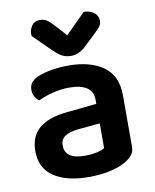

<svg xmlns="http://www.w3.org/2000/svg" viewBox="-82 -774 686 852"><g transform="rotate(-10 261.0 -348.0)"><path d="M250 -81Q279 -81 303 -86.5Q327 -92 338 -100V-211L241 -202Q201 -198 180 -184.5Q159 -171 159 -142Q159 -113 180.5 -97Q202 -81 250 -81ZM246 -488Q344 -488 402.5 -446Q461 -404 461 -316V-85Q461 -61 449 -47Q437 -33 419 -22Q391 -5 348 5Q305 15 250 15Q150 15 92.5 -23.5Q35 -62 35 -139Q35 -206 77.5 -241.5Q120 -277 201 -285L338 -299V-317Q338 -355 310.5 -373Q283 -391 233 -391Q194 -391 157 -381.5Q120 -372 91 -358Q80 -366 72.5 -379.5Q65 -393 65 -409Q65 -429 74.5 -441.5Q84 -454 105 -464Q134 -476 171 -482Q208 -488 246 -488ZM264 -621 354 -711Q383 -710 400.5 -696Q418 -682 418 -660Q418 -644 408.5 -632.5Q399 -621 381 -604L328 -554Q299 -528 266 -528Q245 -528 228.5 -535.5Q212 -543 187 -567L108 -645Q107 -649 107 -654Q107 -674 119 -691.5Q131 -709 156 -709Q172 -709 184.5 -702Q197 -695 217 -673Z"/></g></svg>

Font: Baloo Thambi 2 SemiBold
Style: Regular
Weight: 600
Designer: Aadarsh Rajan and Ek Type
Foundry: Ek Type
Version: Version 1.640;hotconv 1.0.111;makeotfexe 2.5.65597; ttfautoh